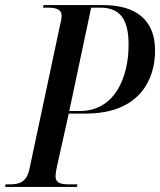

<svg xmlns="http://www.w3.org/2000/svg" viewBox="-47 -734 629 754"><path d="M-27 0H255L257 -10H223C191 -10 171 -16 171 -42C171 -49 173 -63 176 -77L223 -288H290C502 -288 562 -423 562 -535C562 -655 488 -714 358 -714H124L122 -704H138C173 -704 195 -698 195 -672C195 -665 194 -654 190 -641L69 -72C58 -19 30 -10 -8 -10H-25ZM266 -298H225L311 -704H346C426 -704 458 -657 458 -558C458 -430 404 -298 266 -298Z"/></svg>

Font: Noto Serif Display Condensed Medium
Style: Italic
Weight: 500
Width: 3
Italic angle: -12°
Designer: Monotype Design Team
Foundry: Monotype Imaging Inc.
Version: Version 2.009